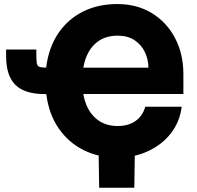

<svg xmlns="http://www.w3.org/2000/svg" viewBox="-20 -757 960 934"><path d="M548.8 9.8Q460.9 9.8 387.7 -26.4Q314.5 -62.5 266.1 -131.6Q217.8 -200.7 205.1 -299.3H198.2Q100.6 -299.3 55.2 -343.8Q9.8 -388.2 9.8 -483.9V-516.1H156.7V-498Q156.7 -465.3 158.9 -450.7Q161.1 -436 171.1 -432.1Q181.2 -428.2 204.6 -428.2Q216.3 -524.4 262.7 -593.8Q309.1 -663.1 382.8 -700.2Q456.5 -737.3 550.8 -737.3Q646 -737.3 718.3 -693.4Q790.5 -649.4 831.3 -572.3Q872.1 -495.1 872.1 -396V-299.8H385.3Q398.4 -225.1 442.1 -184.6Q485.8 -144 551.8 -144Q605 -144 639.6 -168.7Q674.3 -193.4 686.5 -237.8H863.8Q855 -165 812 -109.4Q769 -53.7 700.9 -22Q632.8 9.8 548.8 9.8ZM385.3 -427.7H702.1Q701.7 -468.3 684.6 -503.9Q667.5 -539.6 634.5 -561.5Q601.6 -583.5 552.2 -583.5Q484.4 -583.5 441.4 -543Q398.4 -502.4 385.3 -427.7ZM462.4 156.2 459.5 -31.2H636.2L633.3 156.2Z"/></svg>

Font: Inter Extra Bold
Style: Regular
Weight: 800
Designer: Rasmus Andersson
Foundry: rsms
Version: Version 4.000;git-3c8e0fc